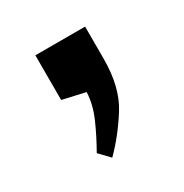

<svg xmlns="http://www.w3.org/2000/svg" viewBox="-74 -158 346 361"><g transform="rotate(-30 99.0 22.5)"><path d="M74 142 53 120Q69 92 81 64.5Q93 37 94 11L45 0V-97H153V-27Q153 34 128.5 73Q104 112 74 142Z"/></g></svg>

Font: Syne
Style: Regular
Weight: 400
Designer: Lucas Descroix
Foundry: Bonjour Monde
Version: Version 2.200